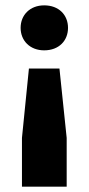

<svg xmlns="http://www.w3.org/2000/svg" viewBox="-20 -515 331 717"><path d="M229 182V0L202 -259H88L62 0V182ZM145 -327C200 -327 234 -363 234 -411C234 -459 200 -495 145 -495C92 -495 57 -459 57 -411C57 -363 92 -327 145 -327Z"/></svg>

Font: Celebes ExtraBold
Style: Regular
Weight: 800
Designer: Anugrah Pasau
Foundry: Lafontype
Version: Version 1.000